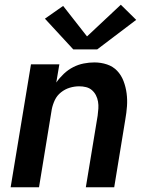

<svg xmlns="http://www.w3.org/2000/svg" viewBox="-20 -792 640 812"><path d="M25 0 111 -520H231L218 -443Q232 -463 250 -480Q268 -497 289.5 -508Q311 -519 334 -523.5Q357 -528 379 -528Q407 -528 432.5 -519.5Q458 -511 475.5 -492.5Q493 -474 502.5 -449Q512 -424 515.5 -397Q519 -370 517 -342.5Q515 -315 510 -287L463 0H343L393 -303Q395 -318 396 -333Q397 -348 394.5 -362.5Q392 -377 385.5 -389.5Q379 -402 368.5 -411Q358 -420 344 -423.5Q330 -427 315 -427Q295 -427 275 -421Q255 -415 238 -401.5Q221 -388 212 -369Q203 -350 199 -330L145 0ZM290 -583 170 -713 247 -767 348 -638 491 -772 556 -708 391 -583Z"/></svg>

Font: Iosevka SS04 Extended Oblique
Style: Bold
Weight: 700
Width: 7
Italic angle: -9°
Monospace: yes
Designer: Belleve Invis
Foundry: Belleve Invis
Version: Version 19.0.0; ttfautohint (v1.8.4)